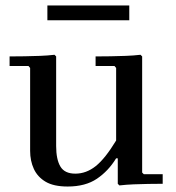

<svg xmlns="http://www.w3.org/2000/svg" viewBox="-20 -671 644 701"><path d="M499 -41 505 -35H574V0Q548 0 521.5 0.5Q495 1 468.5 2Q442 3 416 6L410 0V-93H404Q376 -47 334 -18.5Q292 10 227 10Q176 10 146.5 -7.5Q117 -25 103.5 -54.5Q90 -84 90 -120V-423L84 -430H15V-465Q41 -465 69.5 -465.5Q98 -466 125.5 -467Q153 -468 179 -471L185 -465V-138Q185 -89 200.5 -63Q216 -37 255 -37Q295 -37 329.5 -64.5Q364 -92 404 -158V-423L398 -430H329V-465Q355 -465 383 -465.5Q411 -466 439 -467Q467 -468 493 -471L499 -465ZM153 -597V-651H452V-597Z"/></svg>

Font: Brygada 1918 Medium
Style: Regular
Weight: 500
Designer: Mateusz Machalski | Borys Kosmynka | Przemek Hoffer
Foundry: NIEPODLEGLA 2018
Version: Version 3.006